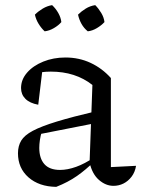

<svg xmlns="http://www.w3.org/2000/svg" viewBox="-20 -718 550 748"><path d="M422 6Q392 6 365.5 -17Q339 -40 329 -85L340 -387Q274 -439 178 -439Q159 -439 140 -436.5Q121 -434 104 -430L146 -452L129 -310Q96 -316 79 -333Q62 -350 62 -375Q62 -408 85.5 -435Q109 -462 148.5 -478Q188 -494 235 -494Q288 -494 333 -473Q378 -452 412 -414V-67L510 -72Q506 -47 492.5 -29.5Q479 -12 461 -3Q443 6 422 6ZM199 10Q132 9 91 -27Q50 -63 50 -121Q50 -149 62.5 -170Q75 -191 108 -208.5Q141 -226 201.5 -244.5Q262 -263 356 -285V-239L117 -192L143 -205Q138 -190 135.5 -173Q133 -156 133 -142Q133 -101 153 -78.5Q173 -56 214 -56Q243 -56 276.5 -68Q310 -80 347 -105V-89Q315 -57 280 -32.5Q245 -8 199 10ZM183 -698Q197 -685 207 -667.5Q217 -650 219 -632Q208 -619 190 -608.5Q172 -598 154 -596Q141 -608 130.5 -625Q120 -642 116 -661Q129 -674 146.5 -684.5Q164 -695 183 -698ZM351 -698Q364 -685 374.5 -667.5Q385 -650 387 -632Q375 -619 357.5 -608.5Q340 -598 322 -596Q307 -608 297.5 -625Q288 -642 284 -661Q297 -674 314 -684.5Q331 -695 351 -698Z"/></svg>

Font: Piazzolla 24pt
Style: Regular
Weight: 400
Designer: Juan Pablo del Peral
Foundry: Huerta Tipografica
Version: Version 2.005